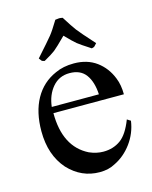

<svg xmlns="http://www.w3.org/2000/svg" viewBox="-105 -732 647 815"><g transform="rotate(-15 219.0 -324.0)"><path d="M106.4 -279.3Q106.4 -130.9 208 -80.1Q239.3 -66.4 269.5 -66.4Q313.5 -66.4 345.7 -89.8Q377 -112.3 400.4 -172.9L416 -163.1Q408.2 -109.4 376.5 -66.4Q344.7 -23.4 299.8 -2Q271.5 13.7 232.4 13.7Q152.3 13.7 94.7 -47.9Q37.1 -113.3 37.1 -217.8Q37.1 -301.8 69.3 -359.9Q101.6 -418 162.1 -444.3Q197.3 -460.9 244.1 -460.9Q302.7 -460.9 343.3 -431.2Q383.8 -401.4 403.3 -351.6Q416 -320.3 416 -279.3ZM313.5 -306.6Q310.5 -362.3 287.1 -394Q263.7 -425.8 215.8 -425.8Q169.9 -425.8 141.1 -392.1Q112.3 -358.4 106.4 -306.6ZM249 -660.2Q277.3 -615.2 290.5 -597.7Q303.7 -580.1 358.4 -519.5Q349.6 -509.8 347.2 -507.3Q344.7 -504.9 335 -502.9Q291 -531.2 278.3 -541.5Q265.6 -551.8 232.4 -585.9Q190.4 -543.9 177.2 -533.7Q164.1 -523.4 127.9 -502.9Q118.2 -504.9 115.7 -507.3Q113.3 -509.8 106.4 -519.5Q163.1 -583 177.2 -600.6Q191.4 -618.2 216.8 -660.2Q228.5 -662.1 233.9 -662.1Q239.3 -662.1 249 -660.2Z"/></g></svg>

Font: Menaion Unicode
Style: Regular
Weight: 400
Designer: Aleksandr Andreev
Foundry: Ponomar Technologies, Inc.
Version: 2.0